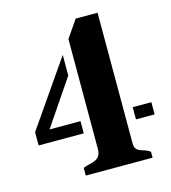

<svg xmlns="http://www.w3.org/2000/svg" viewBox="-105 -783 772 869"><g transform="rotate(-15 281.0 -349.0)"><path d="M230.5 -458 85.4 -244.1H230.5V-187H19V-249L230.5 -554.7ZM475.1 -244.1H562.5V-187H475.1ZM432.1 -84Q432.1 -57.6 456.1 -47.9Q466.8 -43.9 479.2 -40.3Q491.7 -36.6 502.9 -27.8V0H189.9V-36.1Q204.1 -42 219 -45.2Q233.9 -48.3 246.1 -53.7Q273.9 -65.9 273.9 -101.1V-617.2L329.6 -698.2H432.1Z"/></g></svg>

Font: Stardos Stencil
Style: Bold
Weight: 700
Designer: vernon adams
Foundry: vernon adams
Version: Version 1.000